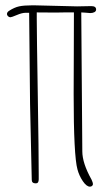

<svg xmlns="http://www.w3.org/2000/svg" viewBox="-20 -678 397 714"><path d="M268.1 -47.9Q253.9 -98.6 253.9 -328.6Q253.9 -402.3 254.4 -470.2Q254.9 -538.1 254.9 -631.8H248.5H217.8L187.5 -631.3L116.7 -631.8V-607.9Q116.7 -558.6 120.6 -318.8Q124 -108.9 124 -30.3V-11.2Q124 3.9 113.3 3.9Q98.1 3.9 98.1 -8.8L95.2 -138.7L91.8 -292L88.4 -630.4H74.7Q62 -630.4 42.5 -622.1Q22.9 -613.8 18.6 -613.8Q13.7 -613.8 9.8 -617.7Q5.9 -621.6 5.9 -625.5Q5.9 -632.8 13.7 -637.7Q33.2 -650.4 51 -654.3Q68.8 -658.2 100.1 -658.2H107.4L266.6 -654.3L319.3 -655.3Q337.4 -655.3 337.4 -642.6Q337.4 -636.2 331.1 -632.8Q324.7 -629.4 315.4 -629.4L297.4 -630.9Q293.9 -630.9 282.2 -631.8L286.1 -115.2Q286.1 -71.3 320.3 -10.3Q325.7 1.5 325.7 6.3Q325.7 10.3 322.5 13.2Q319.3 16.1 314.5 16.1Q301.8 16.1 288.1 -4.2Q274.4 -24.4 268.1 -47.9Z"/></svg>

Font: Amatica SC
Style: Regular
Weight: 400
Designer: Vernon Adams, Ben Nathan
Foundry: newtypography
Version: Version 2.001